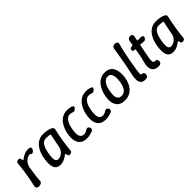

<svg xmlns="http://www.w3.org/2000/svg" viewBox="205 -1810 2920 2920"><g transform="rotate(-45 1665.0 -350.0)"><path d="M83 10Q68 10 55 4Q42 -2 35 -13Q28 -24 31 -39Q48 -109 61 -181.5Q74 -254 84.5 -327Q95 -400 101 -469Q101 -486 117.5 -494.5Q134 -503 150 -503Q168 -503 175 -495Q182 -487 183 -471Q184 -461 186.5 -453Q189 -445 196 -445Q202 -445 215 -455Q228 -465 248.5 -477.5Q269 -490 296 -500Q323 -510 356 -510Q364 -510 372 -509.5Q380 -509 387 -508Q404 -506 412 -492Q420 -478 406 -452Q401 -442 390.5 -432.5Q380 -423 368.5 -419Q357 -415 349 -421Q343 -426 335 -430.5Q327 -435 319 -435Q291 -435 261.5 -415.5Q232 -396 210.5 -365Q189 -334 183 -300Q177 -258 170 -213.5Q163 -169 158 -125Q153 -81 151 -39Q151 -24 141 -13Q131 -2 115.5 4Q100 10 83 10Z M548 10Q468 10 442.5 -51.5Q417 -113 435 -225L439 -250Q445 -289 462 -334Q479 -379 508 -419Q537 -459 581 -484.5Q625 -510 685 -510Q733 -510 767 -503Q801 -496 829 -485Q847 -478 860 -464Q873 -450 868 -429Q856 -380 845.5 -325Q835 -270 826.5 -216Q818 -162 812 -115Q806 -68 804 -34Q803 -18 787.5 -9Q772 0 755 0Q737 0 730 -8Q723 -16 721 -32Q721 -43 718 -49Q715 -55 708 -55Q702 -55 689 -45Q676 -35 655.5 -22.5Q635 -10 608 0Q581 10 548 10ZM586 -75Q615 -75 644 -92Q673 -109 694.5 -137.5Q716 -166 721 -200Q727 -236 734 -272Q741 -308 749 -344Q757 -380 764 -416Q769 -425 759 -427Q747 -429 723.5 -432Q700 -435 673 -435Q639 -435 615 -417Q591 -399 576 -370Q561 -341 552.5 -309Q544 -277 539 -250L535 -225Q523 -149 533.5 -112Q544 -75 586 -75Z M1118 10Q1058 10 1021.5 -11.5Q985 -33 967.5 -68Q950 -103 947 -144.5Q944 -186 950 -225L954 -250Q960 -289 977 -334Q994 -379 1023 -419Q1052 -459 1096 -484.5Q1140 -510 1200 -510Q1232 -510 1258 -505Q1284 -500 1302 -490Q1313 -485 1315.5 -476.5Q1318 -468 1313.5 -459Q1309 -450 1299 -441L1285 -430Q1272 -420 1261 -420Q1250 -420 1236 -426Q1217 -435 1188 -435Q1154 -435 1130.5 -416Q1107 -397 1091 -368Q1075 -339 1066.5 -307.5Q1058 -276 1054 -250L1050 -225Q1046 -200 1045.5 -172Q1045 -144 1052 -119.5Q1059 -95 1077.5 -80Q1096 -65 1130 -65Q1156 -65 1178 -79.5Q1200 -94 1216 -99Q1228 -103 1238.5 -97.5Q1249 -92 1256 -82Q1263 -72 1265 -60Q1267 -40 1257.5 -29.5Q1248 -19 1240 -16Q1221 -8 1187 1Q1153 10 1118 10Z M1524 10Q1464 10 1427.5 -11.5Q1391 -33 1373.5 -68Q1356 -103 1353 -144.5Q1350 -186 1356 -225L1360 -250Q1366 -289 1383 -334Q1400 -379 1429 -419Q1458 -459 1502 -484.5Q1546 -510 1606 -510Q1638 -510 1664 -505Q1690 -500 1708 -490Q1719 -485 1721.5 -476.5Q1724 -468 1719.5 -459Q1715 -450 1705 -441L1691 -430Q1678 -420 1667 -420Q1656 -420 1642 -426Q1623 -435 1594 -435Q1560 -435 1536.5 -416Q1513 -397 1497 -368Q1481 -339 1472.5 -307.5Q1464 -276 1460 -250L1456 -225Q1452 -200 1451.5 -172Q1451 -144 1458 -119.5Q1465 -95 1483.5 -80Q1502 -65 1536 -65Q1562 -65 1584 -79.5Q1606 -94 1622 -99Q1634 -103 1644.5 -97.5Q1655 -92 1662 -82Q1669 -72 1671 -60Q1673 -40 1663.5 -29.5Q1654 -19 1646 -16Q1627 -8 1593 1Q1559 10 1524 10Z M2172 -225Q2166 -186 2149.5 -144.5Q2133 -103 2104.5 -68Q2076 -33 2033 -11.5Q1990 10 1930 10Q1882 10 1849.5 -4Q1817 -18 1797 -42.5Q1777 -67 1768 -97Q1759 -127 1758 -160.5Q1757 -194 1762 -225L1766 -250Q1772 -289 1789 -334Q1806 -379 1835 -419Q1864 -459 1908 -484.5Q1952 -510 2012 -510Q2072 -510 2107.5 -484.5Q2143 -459 2160 -419Q2177 -379 2179.5 -334Q2182 -289 2176 -250ZM2076 -250Q2080 -276 2081 -307.5Q2082 -339 2075.5 -368Q2069 -397 2051.5 -416Q2034 -435 2000 -435Q1966 -435 1942.5 -416Q1919 -397 1903 -368Q1887 -339 1878.5 -307.5Q1870 -276 1866 -250L1862 -225Q1858 -203 1858 -177.5Q1858 -152 1865 -128.5Q1872 -105 1890.5 -90Q1909 -75 1943 -75Q1977 -75 2000 -90Q2023 -105 2037.5 -128.5Q2052 -152 2060 -177.5Q2068 -203 2072 -225Z M2389 5Q2340 8 2314 -7.5Q2288 -23 2278.5 -52.5Q2269 -82 2272 -120.5Q2275 -159 2284 -200Q2301 -275 2315.5 -353Q2330 -431 2343 -508.5Q2356 -586 2368 -661Q2371 -684 2386 -697Q2401 -710 2426 -710Q2442 -710 2455 -704Q2468 -698 2475 -687.5Q2482 -677 2478 -661Q2456 -586 2439.5 -508.5Q2423 -431 2409.5 -353Q2396 -275 2384 -200Q2376 -153 2375.5 -129Q2375 -105 2382.5 -97.5Q2390 -90 2404 -90Q2422 -91 2431 -76Q2440 -61 2435 -33Q2432 -15 2418 -5.5Q2404 4 2389 5Z M2674 5Q2621 8 2590 -8Q2559 -24 2545.5 -53.5Q2532 -83 2533 -121Q2534 -159 2546 -200Q2557 -237 2565 -273.5Q2573 -310 2579.5 -346.5Q2586 -383 2592 -420Q2593 -423 2592 -425Q2591 -427 2589 -428.5Q2587 -430 2584 -430Q2556 -430 2546.5 -439Q2537 -448 2540 -466Q2543 -483 2555 -491.5Q2567 -500 2595 -500Q2600 -500 2603 -503Q2606 -506 2607 -510Q2609 -527 2612 -544.5Q2615 -562 2618 -579Q2622 -602 2636.5 -615Q2651 -628 2676 -628Q2700 -628 2711.5 -616Q2723 -604 2719 -579Q2716 -562 2712.5 -544.5Q2709 -527 2706 -510Q2704 -500 2714 -500Q2731 -500 2748 -500Q2765 -500 2781 -500Q2798 -500 2810.5 -491.5Q2823 -483 2820 -466Q2817 -448 2800.5 -433Q2784 -418 2768 -420Q2752 -422 2735 -424Q2718 -426 2701 -427Q2697 -428 2693.5 -425.5Q2690 -423 2688 -418Q2677 -363 2666.5 -309Q2656 -255 2646 -200Q2639 -155 2639.5 -130Q2640 -105 2652 -96.5Q2664 -88 2689 -90Q2703 -92 2713.5 -75.5Q2724 -59 2720 -33Q2717 -15 2703 -5.5Q2689 4 2674 5Z M2974 10Q2894 10 2868.5 -51.5Q2843 -113 2861 -225L2865 -250Q2871 -289 2888 -334Q2905 -379 2934 -419Q2963 -459 3007 -484.5Q3051 -510 3111 -510Q3159 -510 3193 -503Q3227 -496 3255 -485Q3273 -478 3286 -464Q3299 -450 3294 -429Q3282 -380 3271.5 -325Q3261 -270 3252.5 -216Q3244 -162 3238 -115Q3232 -68 3230 -34Q3229 -18 3213.5 -9Q3198 0 3181 0Q3163 0 3156 -8Q3149 -16 3147 -32Q3147 -43 3144 -49Q3141 -55 3134 -55Q3128 -55 3115 -45Q3102 -35 3081.5 -22.5Q3061 -10 3034 0Q3007 10 2974 10ZM3012 -75Q3041 -75 3070 -92Q3099 -109 3120.5 -137.5Q3142 -166 3147 -200Q3153 -236 3160 -272Q3167 -308 3175 -344Q3183 -380 3190 -416Q3195 -425 3185 -427Q3173 -429 3149.5 -432Q3126 -435 3099 -435Q3065 -435 3041 -417Q3017 -399 3002 -370Q2987 -341 2978.5 -309Q2970 -277 2965 -250L2961 -225Q2949 -149 2959.5 -112Q2970 -75 3012 -75Z"/></g></svg>

Font: Winky Sans
Style: Italic
Weight: 400
Italic angle: -8.97852°
Designer: Simon Atzbach
Foundry: typofactur
Version: Version 1.205